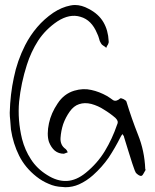

<svg xmlns="http://www.w3.org/2000/svg" viewBox="-20 -742 627 779"><path d="M82 -558.6Q102.5 -598.6 130.9 -631.8Q159.2 -665 196.3 -690.4Q230.5 -712.9 265.6 -719.7Q275.4 -721.7 284.2 -721.7Q311.5 -721.7 339.8 -706.1Q379.9 -685.5 399.4 -652.3Q418.9 -619.1 420.9 -575.2Q421.9 -568.4 418 -561.5Q413.1 -554.7 411.1 -547.9Q406.2 -552.7 399.4 -556.6Q392.6 -560.5 389.6 -566.4Q383.8 -575.2 381.8 -585.9Q378.9 -596.7 374 -606.4Q351.6 -661.1 306.6 -673.8Q262.7 -687.5 212.9 -655.3Q165 -623 134.8 -577.1Q105.5 -531.2 88.9 -478.5Q65.4 -405.3 57.6 -330.1Q50.8 -255.9 69.3 -178.7Q81.1 -132.8 105.5 -95.7Q129.9 -57.6 170.9 -32.2Q211.9 -5.9 251 -7.8Q290 -9.8 328.1 -41Q375 -79.1 405.3 -128.9Q435.5 -178.7 455.1 -236.3Q459 -244.1 457 -251Q455.1 -256.8 448.2 -263.7Q426.8 -282.2 402.3 -296.9Q378.9 -312.5 350.6 -320.3Q323.2 -327.1 300.8 -319.3Q279.3 -312.5 262.7 -289.1Q246.1 -265.6 236.3 -238.3Q227.5 -210.9 225.6 -182.6Q224.6 -168.9 229.5 -157.2Q234.4 -145.5 247.1 -136.7Q249 -134.8 251 -131.8Q252.9 -127.9 254.9 -124Q251 -122.1 247.1 -121.1Q243.2 -119.1 239.3 -118.2Q217.8 -118.2 202.1 -130.9Q187.5 -143.6 178.7 -166Q173.8 -180.7 173.8 -200.2Q173.8 -219.7 178.7 -242.2Q187.5 -283.2 213.9 -322.3Q239.3 -361.3 281.2 -374Q317.4 -384.8 350.6 -377Q382.8 -370.1 414.1 -352.5Q426.8 -344.7 438.5 -335.9Q451.2 -328.1 467.8 -342.8Q470.7 -344.7 481.4 -339.8Q492.2 -334 493.2 -329.1Q513.7 -261.7 540 -195.3Q566.4 -129.9 569.3 -56.6Q569.3 -55.7 570.3 -53.7Q571.3 -52.7 570.3 -51.8Q570.3 -51.8 570.3 -51.8Q566.4 -44.9 562.5 -38.1Q559.6 -31.2 553.7 -28.3Q549.8 -27.3 543 -31.2Q535.2 -36.1 531.2 -41Q526.4 -49.8 523.4 -59.6Q520.5 -69.3 516.6 -79.1Q508.8 -105.5 500 -131.8Q492.2 -158.2 483.4 -185.5Q483.4 -189.5 480.5 -192.4Q478.5 -195.3 476.6 -198.2Q475.6 -195.3 472.7 -192.4Q470.7 -189.5 468.8 -185.5Q447.3 -142.6 420.9 -102.5Q393.6 -63.5 357.4 -31.2Q331.1 -7.8 300.8 5.9Q274.4 17.6 245.1 17.6Q239.3 17.6 233.4 16.6Q203.1 15.6 177.7 3.9Q151.4 -6.8 127.9 -25.4Q82 -61.5 57.6 -110.4Q33.2 -159.2 24.4 -216.8Q22.5 -236.3 21.5 -253.9Q19.5 -270.5 19.5 -284.2Q21.5 -359.4 36.1 -426.8Q49.8 -495.1 82 -558.6Z"/></svg>

Font: Yuremane_body
Style: Regular
Weight: 400
Version: Version 1.0